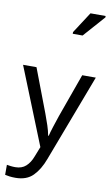

<svg xmlns="http://www.w3.org/2000/svg" viewBox="-124 -1024 758 1323"><g transform="rotate(10 255.0 -363.0)"><path d="M1 -536H95L211 -231Q226 -191 238 -154.5Q250 -118 256 -85H260Q266 -110 279 -150.5Q292 -191 306 -232L415 -536H510L279 74Q251 150 206.5 195Q162 240 84 240Q60 240 42 237.5Q24 235 11 232V162Q22 164 37.5 166Q53 168 70 168Q116 168 144.5 142Q173 116 189 73L217 2ZM301 -806V-818L397 -966H503V-956L370 -806Z"/></g></svg>

Font: Noto Sans Tifinagh Rhissa Ixa
Style: Regular
Weight: 400
Designer: JamraPatel
Foundry: JamraPatel LLC
Version: Version 2.006; ttfautohint (v1.8.4.7-5d5b)